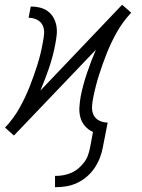

<svg xmlns="http://www.w3.org/2000/svg" viewBox="-20 -557 590 799"><path d="M209 222V175H213Q228 175 244.5 172Q261 169 277 162Q293 155 306.5 143.5Q320 132 330.5 118Q341 104 346.5 88Q352 72 355 56L367 -8Q348 -16 334 -32Q320 -48 314.5 -68.5Q309 -89 310.5 -111.5Q312 -134 316 -157Q326 -206 342.5 -254.5Q359 -303 379 -350L38 7L20 -9L1 -26Q36 -63 60.5 -106.5Q85 -150 103 -195.5Q121 -241 135.5 -287Q150 -333 158 -379Q162 -398 163.5 -417Q165 -436 157.5 -451.5Q150 -467 134 -475Q118 -483 99 -483L108 -530Q128 -530 146 -525.5Q164 -521 178.5 -510.5Q193 -500 202 -484.5Q211 -469 214.5 -450.5Q218 -432 216 -412.5Q214 -393 210 -373Q201 -324 184.5 -275.5Q168 -227 148 -180L488 -537L507 -521L526 -504Q491 -467 466.5 -423.5Q442 -380 424 -334.5Q406 -289 391.5 -243Q377 -197 368 -151Q364 -132 363 -113Q362 -94 369.5 -78.5Q377 -63 393 -55Q409 -47 428 -47L408 56Q404 78 395.5 100Q387 122 373.5 142Q360 162 341.5 178Q323 194 301.5 204Q280 214 257.5 218Q235 222 213 222Z"/></svg>

Font: Lode Dark Term
Style: Italic
Weight: 400
Italic angle: -11°
Monospace: yes
Designer: Belleve Invis
Foundry: Belleve Invis
Version: Version 29.2.0